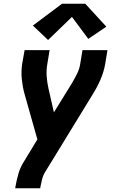

<svg xmlns="http://www.w3.org/2000/svg" viewBox="-20 -797 640 1022"><path d="M61 205 62 198Q68 163 78 128Q88 93 108 62L179 -55L110 -299Q100 -336 96 -376Q92 -416 98 -457L111 -530H244L232 -457Q226 -423 228.5 -390Q231 -357 238 -326L267 -199L364 -356Q378 -380 390.5 -405Q403 -430 407 -457L419 -530H552L540 -457Q533 -416 516 -376Q499 -336 476 -299L220 119Q209 137 204 157.5Q199 178 195 198L194 205ZM236 -584 155 -661 310 -777H434L546 -655L450 -590L363 -707Z"/></svg>

Font: Iosevka Curly XBdExObl
Style: Regular
Weight: 800
Width: 7
Italic angle: -9°
Monospace: yes
Designer: Belleve Invis
Foundry: Belleve Invis
Version: Version 11.1.0; ttfautohint (v1.8.3)